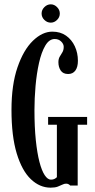

<svg xmlns="http://www.w3.org/2000/svg" viewBox="-20 -856 440 886"><path d="M213.5 10Q163.5 10 122.5 -29Q81.5 -68 57.2 -147.8Q33 -227.5 33 -349Q33 -465 60.8 -545.5Q88.5 -626 132 -668Q175.5 -710 221.5 -710Q258.5 -710 284.8 -691.5Q311 -673 325.2 -642.5Q339.5 -612 339.5 -575.5Q339.5 -546.5 327.8 -530.5Q316 -514.5 294.5 -514.5Q271 -514.5 260.2 -530.5Q249.5 -546.5 249.5 -569Q249.5 -584.5 255.8 -594.8Q262 -605 268 -615Q274 -625 274 -640Q274 -653 262.2 -664.5Q250.5 -676 232.5 -676Q207 -676 189 -645.5Q171 -615 160 -565.5Q149 -516 144 -459Q139 -402 139 -349Q139 -269.5 145.2 -209.5Q151.5 -149.5 162 -109Q172.5 -68.5 186.2 -47.8Q200 -27 215 -27Q225.5 -27 232.2 -30.8Q239 -34.5 242.5 -38.5V-280.5H202V-316.5H382V-280.5H338.5V0H303.5Q303 -1.5 298 -5Q293 -8.5 285 -8.5Q276.5 -8.5 267.8 -4Q259 0.5 246.5 5.2Q234 10 213.5 10ZM214.5 -751.5Q197.5 -751.5 184.8 -764Q172 -776.5 172 -793.5Q172 -810.5 184.8 -823.2Q197.5 -836 214.5 -836Q230.5 -836 243.2 -823.2Q256 -810.5 256 -793.5Q256 -776.5 243.2 -764Q230.5 -751.5 214.5 -751.5Z"/></svg>

Font: Imbue Thin 10pt SemiBold
Style: Regular
Weight: 600
Version: Version 1.102